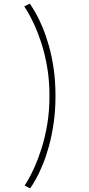

<svg xmlns="http://www.w3.org/2000/svg" viewBox="-20 -819 490 1052"><path d="M145 213 115 198Q120 191 135 165Q150 139 169.5 95.8Q189 52.5 207.8 -6.2Q226.5 -65 238.8 -137.2Q251 -209.5 251 -294Q251 -379.5 238.2 -452.8Q225.5 -526 206 -585Q186.5 -644 166.5 -686.8Q146.5 -729.5 131.5 -754.2Q116.5 -779 113 -784L143 -799Q156.5 -780.5 174.8 -748.8Q193 -717 212 -672Q231 -627 247.5 -569.5Q264 -512 274 -443Q284 -374 284 -294Q284 -214 274 -144.8Q264 -75.5 248 -17.8Q232 40 213.2 85.2Q194.5 130.5 176.5 162.5Q158.5 194.5 145 213Z"/></svg>

Font: League Mono Thin Condensed
Style: Regular
Weight: 100
Width: 1
Designer: Tyler Finck
Foundry: The League of Moveable Type / Tyler Finck
Version: Version 2.300;RELEASE